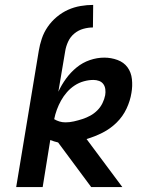

<svg xmlns="http://www.w3.org/2000/svg" viewBox="-20 -763 640 783"><path d="M138 -555Q142 -580 150.5 -605.5Q159 -631 174.5 -653.5Q190 -676 211.5 -694Q233 -712 257.5 -723Q282 -734 308.5 -738.5Q335 -743 360 -743L359 -651Q340 -651 320 -645.5Q300 -640 283.5 -626.5Q267 -613 258 -593.5Q249 -574 246 -555ZM46 0 138 -555H246L218 -389Q231 -417 249.5 -442.5Q268 -468 292.5 -488Q317 -508 346.5 -518Q376 -528 405 -528Q433 -528 459 -518.5Q485 -509 500 -488.5Q515 -468 518 -440Q521 -412 516 -384Q511 -352 496 -320Q481 -288 455.5 -263Q430 -238 398.5 -222Q367 -206 333 -196L479 0H352L217 -182Q208 -184 200.5 -186.5Q193 -189 185 -192L154 0ZM247 -264Q264 -264 281.5 -268Q299 -272 316 -277.5Q333 -283 348.5 -291.5Q364 -300 377 -313Q390 -326 398 -342.5Q406 -359 409 -375Q411 -387 409.5 -399Q408 -411 401.5 -420Q395 -429 384 -433Q373 -437 361 -437Q342 -437 322 -431.5Q302 -426 284.5 -414.5Q267 -403 253 -387Q239 -371 229 -353Q219 -335 212 -316Q205 -297 201 -277Q211 -271 222.5 -267.5Q234 -264 247 -264Z"/></svg>

Font: Iosevka Semibold Extended
Style: Italic
Weight: 600
Width: 7
Italic angle: -9°
Monospace: yes
Designer: Belleve Invis
Foundry: Belleve Invis
Version: Version 32.5.0; ttfautohint (v1.8.4)